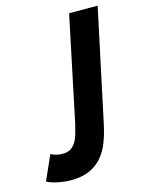

<svg xmlns="http://www.w3.org/2000/svg" viewBox="-160 -767 639 845"><g transform="rotate(-15 159.0 -344.0)"><path d="M239 -700H369L260 -188Q251 -146 237 -109.5Q223 -73 200 -46Q177 -19 142.5 -3.5Q108 12 59 12Q31 12 0 6Q-31 0 -51 -11L-1 -123Q22 -110 53 -110Q74 -110 88 -118.5Q102 -127 111.5 -142Q121 -157 127 -177.5Q133 -198 139 -223Z"/></g></svg>

Font: PT Sans
Style: Bold Italic
Weight: 700
Italic angle: -12°
Designer: A.Korolkova, O.Umpeleva, V.Yefimov
Foundry: ParaType Ltd
Version: Version 2.003W OFL